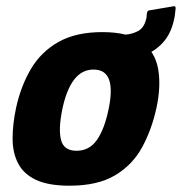

<svg xmlns="http://www.w3.org/2000/svg" viewBox="-20 -582 578 610"><path d="M201 8Q134 8 94.5 -10.5Q55 -29 37.5 -63Q20 -97 20 -142Q20 -187 31 -239Q46 -308 78 -362.5Q110 -417 165.5 -448.5Q221 -480 305 -480Q389 -480 431 -448.5Q473 -417 482.5 -362.5Q492 -308 477 -239Q462 -170 431.5 -114Q401 -58 345.5 -25Q290 8 201 8ZM223 -103Q264 -103 288 -137.5Q312 -172 325 -235Q338 -297 326.5 -329Q315 -361 277 -361Q240 -361 215.5 -329Q191 -297 178 -235Q165 -171 174 -137Q183 -103 223 -103ZM531 -562Q538 -564 538 -556Q537 -546 536 -537Q535 -528 533 -520Q523 -474 497 -446Q471 -418 435.5 -405.5Q400 -393 361 -391Q353 -391 355 -398L370 -465Q370 -472 378 -472Q398 -473 418 -483Q438 -493 445 -524Q446 -528 446 -532.5Q446 -537 447 -541Q448 -548 454 -549Z"/></svg>

Font: Glory Thin ExtraBold
Style: Italic
Weight: 800
Italic angle: -12°
Version: Version 1.011